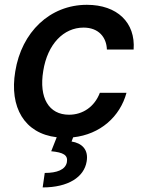

<svg xmlns="http://www.w3.org/2000/svg" viewBox="-20 -573 613 814"><path d="M44.7 -270.2C19.2 -118.3 83.5 -7.1 220.5 8.9L197.1 68.2C248.2 73.2 269.2 84.2 263.5 115.1C257.1 146.7 221.6 160.2 169.7 160.2L160.9 221.6C269.5 221.6 336.6 177.6 347.3 111.9C356.5 59.7 325.3 33.4 283.4 27L290.1 9.2C405.2 -3.2 489 -78.5 516.3 -179.7H403.4C381 -120.7 331.3 -86.6 272.7 -86.6C187.5 -86.6 144.2 -157.3 163.4 -272.7C181.5 -386 249.6 -456 334.2 -456C398.4 -456 431.5 -414.8 433.2 -362.9H546.5C555 -477.3 476.9 -552.6 348.4 -552.6C191.4 -552.6 71.4 -436.8 44.7 -270.2Z"/></svg>

Font: Magic Ui Pro Semi Bold
Style: Italic
Weight: 600
Italic angle: -9.39999°
Designer: Stefan Endress, Andreas Faust
Version: Version 1.000;FEAKit 1.0